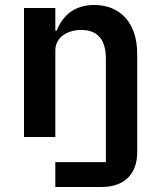

<svg xmlns="http://www.w3.org/2000/svg" viewBox="-20 -548 640 768"><path d="M201.3 199.9H386C483.3 199.9 528.8 142.4 528.8 61.4V-333.1C528.8 -458.1 459.2 -528.1 356.9 -528.1C273.4 -528.1 229 -481.2 206.7 -425.4H201.3V-516H76V0H201.3V-345.5C201.3 -401.3 252.8 -428.3 304.7 -428.3C369.7 -428.3 403.4 -389.6 403.4 -315V100.5H201.3Z"/></svg>

Font: Margiela Mono SemiBold
Style: Regular
Weight: 600
Designer: Mike Abbink, Paul van der Laan, Pieter van Rosmalen
Foundry: Bold Monday
Version: Version 2.003 2021